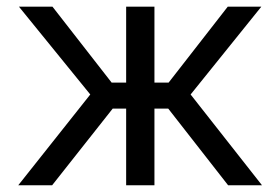

<svg xmlns="http://www.w3.org/2000/svg" viewBox="-20 -550 832 570"><path d="M248 -269.5 36.1 -530.3H135.7L311.5 -304.7H354.5V-530.3H438.5V-304.7H480.5L656.2 -530.3H755.9L545.9 -269.5L757.8 0H657.2L479.5 -227.5H438.5V0H354.5V-227.5H314.5L134.8 0H34.2Z"/></svg>

Font: Pretendard JP
Style: Regular
Weight: 400
Designer: Base glyphs from Inter by Rasmus Andersson; Hangeul glyphs from Noto Sans CJK(Source Han Sans) by Jang Soo-young and Kan
Foundry: Kil Hyung-jin
Version: Version 1.309